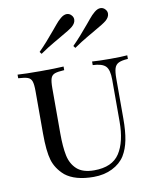

<svg xmlns="http://www.w3.org/2000/svg" viewBox="-96 -960 851 1048"><g transform="rotate(-10 329.0 -436.5)"><path d="M633 -588Q598 -586 581 -577.5Q564 -569 558 -549.5Q552 -530 552 -492V-271Q552 -202 542.5 -153.5Q533 -105 511 -69Q487 -31 441.5 -8.5Q396 14 338 14Q235 14 180 -30Q136 -69 121 -119Q106 -169 106 -268V-502Q106 -540 100 -557Q94 -574 77.5 -580Q61 -586 25 -588V-608Q67 -605 153 -605Q233 -605 280 -608V-588Q244 -586 227.5 -580Q211 -574 205 -557Q199 -540 199 -502V-251Q199 -177 209 -128.5Q219 -80 251.5 -50.5Q284 -21 347 -21Q447 -21 488 -84Q529 -147 529 -260V-492Q529 -546 509.5 -566Q490 -586 438 -588V-608Q474 -605 540 -605Q600 -605 633 -608ZM346 -887Q362 -887 373 -874Q382 -864 382 -851Q382 -831 361 -813Q344 -799 294 -771Q286 -766 251 -746Q216 -726 174 -697L165 -709Q209 -753 260 -815Q263 -818 279.5 -838.5Q296 -859 312 -872Q330 -887 346 -887ZM533 -887Q549 -887 560 -874Q569 -864 569 -851Q569 -831 548 -813Q531 -799 481 -771Q473 -766 438 -746Q403 -726 361 -697L352 -709Q396 -753 447 -815Q450 -818 466.5 -838.5Q483 -859 499 -872Q517 -887 533 -887Z"/></g></svg>

Font: Playfair Display SC
Style: Regular
Weight: 400
Designer: Claus Eggers Sørensen
Foundry: Claus Eggers Sørensen
Version: Version 1.200; ttfautohint (v1.6)